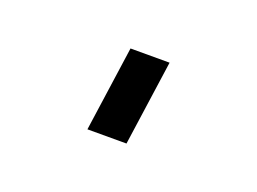

<svg xmlns="http://www.w3.org/2000/svg" viewBox="-38 -397 340 254"><g transform="rotate(20 132.0 -270.0)"><path d="M96 -210 113 -330H168L151 -210Z"/></g></svg>

Font: Mohave Light
Style: Italic
Weight: 300
Italic angle: -8°
Designer: Gumpita Rahayu
Foundry: Tokotype
Version: Version 2.003